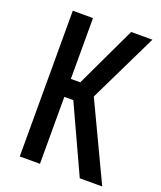

<svg xmlns="http://www.w3.org/2000/svg" viewBox="-133 -799 741 884"><g transform="rotate(20 237.0 -357.0)"><path d="M70 0V-714H169V-416H215L356 -714H460L296 -376L474 0H364L213 -328H169V0Z"/></g></svg>

Font: Noto Sans ExtraCondensed Medium
Style: Regular
Weight: 500
Width: 2
Designer: Monotype Design Team
Foundry: Monotype Imaging Inc.
Version: Version 2.013; ttfautohint (v1.8.4.7-5d5b)